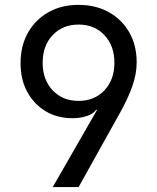

<svg xmlns="http://www.w3.org/2000/svg" viewBox="-20 -760 639 780"><path d="M194.3 0 374 -313 371.1 -314.9Q361.3 -298.8 334.2 -289.3Q307.1 -279.8 275.4 -279.8Q212.4 -279.8 165 -308.3Q117.7 -336.9 90.6 -387Q63.5 -437 63.5 -502.9Q63.5 -573.7 93.5 -627Q123.5 -680.2 176.5 -710.2Q229.5 -740.2 298.3 -740.2Q368.7 -740.2 421.9 -710.7Q475.1 -681.2 505.1 -628.7Q535.2 -576.2 535.2 -506.8Q535.2 -459 517.1 -408.4Q499 -357.9 468.3 -303.2L299.3 0ZM299.3 -350.1Q363.8 -350.1 404.3 -393.1Q444.8 -436 444.8 -504.9Q444.8 -573.7 404.5 -616.9Q364.3 -660.2 299.3 -660.2Q234.4 -660.2 193.8 -617.2Q153.3 -574.2 153.3 -504.9Q153.3 -436 193.8 -393.1Q234.4 -350.1 299.3 -350.1Z"/></svg>

Font: UDEV Gothic 35
Style: Regular
Weight: 400
Version: v2.1.0; ttfautohint (v1.8.4.7-5d5b-dirty) -l 6 -r 45 -G 200 